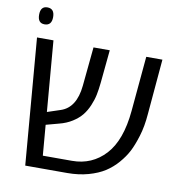

<svg xmlns="http://www.w3.org/2000/svg" viewBox="-86 -864 891 943"><g transform="rotate(10 359.5 -392.0)"><path d="M74.7 -784.2Q110.4 -784.2 110.4 -741.9Q110.4 -699.7 74.7 -699.7Q40.5 -699.7 40.5 -741.9Q40.5 -784.2 74.7 -784.2ZM324.2 -63Q423.8 -63 490 -134.8Q556.2 -206.5 569.8 -355L594.7 -629.4H675.3L651.4 -355Q646.5 -291.5 631.3 -242.4Q616.2 -193.4 600.1 -162.4Q584 -131.3 557.4 -100.6Q530.8 -69.8 497.6 -48.3Q464.4 -26.9 416.3 -13.4Q368.2 0 311 0H102.1L49.8 -629.9H131.8L161.1 -277.8L226.1 -299.3Q301.3 -323.7 312.5 -435.1L331.5 -629.9H412.6L396.5 -464.4Q393.1 -431.2 387.7 -404.5Q382.3 -377.9 370.1 -349.1Q357.9 -320.3 340.6 -298.8Q323.2 -277.3 294.9 -259.3Q266.6 -241.2 229.5 -231.9L166 -214.8L178.7 -63Z"/></g></svg>

Font: Open Sans Hebrew
Style: Regular
Weight: 400
Foundry: Ascender Corporation, Yanek Iontef
Version: Version 2.001;PS 002.001;hotconv 1.0.70;makeotf.lib2.5.58329